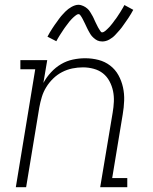

<svg xmlns="http://www.w3.org/2000/svg" viewBox="-20 -781 640 801"><path d="M46 0 127 -492H65V-530H177L161 -435Q174 -459 193 -479.5Q212 -500 235 -513.5Q258 -527 284 -532.5Q310 -538 335 -538Q364 -538 391 -531Q418 -524 439.5 -507.5Q461 -491 474 -467.5Q487 -444 493 -417Q499 -390 498 -361.5Q497 -333 492 -304L448 -38H511V0H398L450 -311Q454 -334 455 -357Q456 -380 451.5 -401.5Q447 -423 436.5 -442.5Q426 -462 409.5 -475Q393 -488 371 -494Q349 -500 326 -500Q304 -500 282 -495.5Q260 -491 239.5 -480.5Q219 -470 202 -453.5Q185 -437 173 -417.5Q161 -398 154.5 -376.5Q148 -355 144 -333L89 0ZM407 -608Q401 -608 396 -609Q391 -610 386.5 -612Q382 -614 378 -617Q374 -620 370 -623.5Q366 -627 363 -630.5Q360 -634 357.5 -638Q355 -642 352.5 -646.5Q350 -651 347.5 -655.5Q345 -660 343 -664.5Q341 -669 339 -673Q337 -677 334.5 -682.5Q332 -688 329.5 -692.5Q327 -697 325 -701.5Q323 -706 320.5 -709.5Q318 -713 315 -717.5Q312 -722 308 -722Q304 -722 300 -719.5Q296 -717 293 -714.5Q290 -712 285 -707.5Q280 -703 278 -700.5Q276 -698 274 -696Q272 -694 269.5 -691Q267 -688 265 -685Q263 -682 260.5 -679Q258 -676 255.5 -672.5Q253 -669 250 -665Q247 -661 244.5 -657Q242 -653 239 -648.5Q236 -644 233 -639.5Q230 -635 227 -630Q224 -625 221 -620Q218 -615 215 -609L178 -628Q183 -638 188 -646Q193 -654 198 -662Q203 -670 208 -677Q213 -684 217.5 -690Q222 -696 226 -702Q230 -708 234.5 -713Q239 -718 243 -722.5Q247 -727 253 -733Q259 -739 265 -743.5Q271 -748 278 -752Q285 -756 292.5 -758.5Q300 -761 307 -761Q313 -761 318 -759.5Q323 -758 327.5 -756Q332 -754 336 -751.5Q340 -749 344 -745.5Q348 -742 351 -738.5Q354 -735 356.5 -730.5Q359 -726 361.5 -722Q364 -718 366.5 -713.5Q369 -709 371 -704.5Q373 -700 375 -695.5Q377 -691 379.5 -686Q382 -681 384.5 -676Q387 -671 389 -667Q391 -663 393.5 -659.5Q396 -656 399 -651Q402 -646 406 -646Q410 -646 414 -648.5Q418 -651 421 -653.5Q424 -656 429 -661Q434 -666 436 -668Q438 -670 440 -672.5Q442 -675 444.5 -678Q447 -681 449 -683.5Q451 -686 453.5 -689.5Q456 -693 458.5 -696.5Q461 -700 464 -703.5Q467 -707 469.5 -711.5Q472 -716 475 -720Q478 -724 481 -729Q484 -734 487 -739Q490 -744 493 -749Q496 -754 499 -760L536 -740Q531 -731 526 -722.5Q521 -714 516 -706.5Q511 -699 506 -692Q501 -685 496.5 -678.5Q492 -672 488 -666.5Q484 -661 479.5 -656Q475 -651 471 -646.5Q467 -642 461 -635.5Q455 -629 449 -624.5Q443 -620 436 -616Q429 -612 421.5 -610Q414 -608 407 -608Z"/></svg>

Font: Iosevka Slab XLtEx
Style: Italic
Weight: 200
Width: 7
Italic angle: -9°
Monospace: yes
Designer: Belleve Invis
Foundry: Belleve Invis
Version: Version 11.1.0; ttfautohint (v1.8.3)